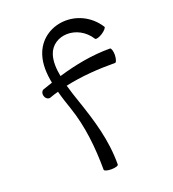

<svg xmlns="http://www.w3.org/2000/svg" viewBox="-203 -947 966 1072"><g transform="rotate(-30 280.0 -411.0)"><path d="M101 -504C119 -507 136 -510 154 -511C157 -472 163 -433 169 -395C189 -266 179 -136 157 -7C155 0 173 9 196 13C219 17 239 15 240 7C266 -137 249 -268 228 -405C222 -440 217 -478 213 -516C312 -520 413 -509 511 -491C518 -490 527 -508 532 -531C536 -554 533 -574 526 -575C421 -594 315 -592 210 -580C209 -627 215 -672 233 -706C283 -801 432 -783 481 -664C484 -657 504 -659 526 -668C547 -677 563 -690 560 -696C488 -868 260 -885 181 -734C156 -687 149 -631 150 -572C130 -569 110 -566 91 -563C78 -560 70 -545 73 -529C75 -513 88 -502 101 -504Z"/></g></svg>

Font: Nupuram Expanded Light
Style: Regular
Weight: 300
Width: 7
Designer: Santhosh Thottingal (santhosh.thottingal@gmail.com)
Foundry: SMC
Version: Version 1.000